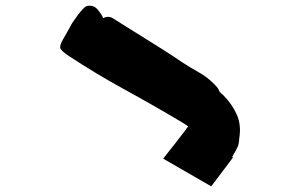

<svg xmlns="http://www.w3.org/2000/svg" viewBox="-20 -689 1040 679"><path d="M727 -30 557 -128Q576 -152 595 -176Q614 -200 633 -225Q636 -229 639 -233.5Q642 -238 646 -242Q639 -247 633 -250.5Q627 -254 621 -258Q522 -317 420.5 -372.5Q319 -428 222 -492Q197 -509 193.5 -518Q190 -527 203 -550Q211 -564 219 -578Q227 -592 235 -607Q235 -607 241.5 -616.5Q248 -626 257 -638Q266 -650 275 -659Q284 -668 289 -668Q311 -672 325 -655.5Q339 -639 345 -625Q365 -635 383 -622Q403 -609 423.5 -596.5Q444 -584 466 -570Q506 -545 546 -520Q586 -495 624 -469Q653 -450 683.5 -433Q714 -416 739 -390Q746 -383 750 -377.5Q754 -372 755 -367Q761 -359 769 -353Q801 -321 817.5 -283.5Q834 -246 826 -199Q826 -195 825.5 -191Q825 -187 824 -182Q824 -180 823 -177.5Q822 -175 822 -173Q818 -166 815 -159Q812 -152 807 -145Q805 -142 804 -139Q803 -136 801 -134Q800 -134 804 -132Z"/></svg>

Font: Palette Mosaic
Style: Regular
Weight: 400
Designer: Shibuyafont
Version: Version 1.001